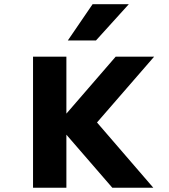

<svg xmlns="http://www.w3.org/2000/svg" viewBox="-20 -878 790 898"><path d="M247.9 -297.3 521.2 -613.1H701L433.7 -305.2L697 0H505.3ZM134.5 -613.1H290.5V0H134.5ZM413.1 -858.4H582.5L428.8 -688.7H297.2Z"/></svg>

Font: Martian Mono VF sWd Rg
Style: Regular
Weight: 400
Width: 6
Monospace: yes
Designer: Roman Shamin
Foundry: Evil Martians
Version: Version 1.100